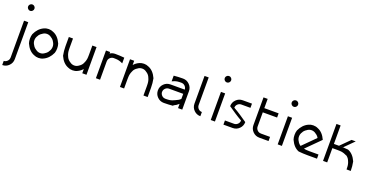

<svg xmlns="http://www.w3.org/2000/svg" viewBox="-33 -1866 6301 3256"><g transform="rotate(20 3118.0 -237.5)"><path d="M12.5 258.3Q48.3 257.5 75.4 230.8Q102.5 204.2 102.5 166.7H103.3V-500H179.2V166.7Q179.2 235.8 130.4 284.6Q81.7 333.3 12.5 333.3ZM102.1 -790.4Q119.2 -807.5 142.5 -807.5Q165.8 -807.5 182.9 -790.4Q200 -773.3 200 -750Q200 -726.7 182.9 -709.2Q165.8 -691.7 142.5 -691.7Q119.2 -691.7 102.1 -709.2Q85 -726.7 85 -750Q85 -773.3 102.1 -790.4Z M630 -8.3Q592.5 10 546.7 10Q500.8 10 463.3 -8.3Q367.5 -45 313.3 -166.7Q300.8 -204.2 300.8 -250Q300.8 -295.8 313.3 -333.3Q365 -447.5 463.3 -491.7Q500.8 -510 546.7 -510Q592.5 -510 630 -491.7Q725.8 -455 780 -333.3Q792.5 -295.8 792.5 -250Q792.5 -204.2 780 -166.7Q728.3 -52.5 630 -8.3ZM630 -107.5Q645 -115.8 662.1 -133.8Q679.2 -151.7 685 -166.7Q710.8 -204.2 710.8 -250Q710.8 -295.8 685 -333.3Q679.2 -347.5 662.5 -365.4Q645.8 -383.3 630 -391.7Q592.5 -422.5 546.7 -422.5Q500.8 -422.5 463.3 -391.7Q447.5 -383.3 430 -365.4Q412.5 -347.5 407.5 -333.3Q380.8 -295.8 380.8 -250Q380.8 -204.2 407.5 -166.7Q413.3 -152.5 430.4 -134.2Q447.5 -115.8 463.3 -107.5Q500.8 -76.7 546.7 -76.7Q592.5 -76.7 630 -107.5Z M1411.7 -500V0H1335.8V-75.8Q1295 -30.8 1245 -8.3Q1207.5 10 1161.7 10Q1115.8 10 1078.3 -8.3Q982.5 -45 928.3 -166.7Q911.7 -248.3 911.7 -333.3V-500H986.7V-333.3Q986.7 -309.2 987.9 -289.2Q989.2 -269.2 990.8 -257.5Q992.5 -245.8 996.7 -230.8Q1000.8 -215.8 1002.9 -210.4Q1005 -205 1012.1 -188.8Q1019.2 -172.5 1021.7 -166.7H1022.5Q1028.3 -152.5 1045.4 -134.2Q1062.5 -115.8 1078.3 -107.5Q1115.8 -76.7 1161.7 -76.7Q1207.5 -76.7 1245 -107.5Q1260 -115.8 1277.1 -133.8Q1294.2 -151.7 1300 -166.7H1300.8Q1303.3 -172.5 1310.4 -188.8Q1317.5 -205 1319.6 -210.4Q1321.7 -215.8 1325.8 -230.8Q1330 -245.8 1331.7 -257.5Q1333.3 -269.2 1334.6 -289.2Q1335.8 -309.2 1335.8 -333.3V-500Z M1748.3 -500Q1833.3 -500 1915 -491.7V-389.2Q1909.2 -391.7 1892.9 -398.8Q1876.7 -405.8 1871.2 -407.9Q1865.8 -410 1850.8 -414.2Q1835.8 -418.3 1824.2 -420Q1812.5 -421.7 1792.5 -422.9Q1772.5 -424.2 1748.3 -424.2Q1711.7 -423.3 1684.6 -397.1Q1657.5 -370.8 1657.5 -333.3H1656.7V0H1581.7V-500H1656.7V-472.5Q1698.3 -500 1748.3 -500Z M2015.8 0V-500H2090.8V-423.3Q2131.7 -469.2 2182.5 -491.7Q2220 -510 2265.8 -510Q2311.7 -510 2349.2 -491.7Q2445 -455 2499.2 -333.3Q2515.8 -251.7 2515.8 -166.7V0H2440V-166.7Q2440 -190.8 2438.8 -210.8Q2437.5 -230.8 2435.8 -242.5Q2434.2 -254.2 2430 -269.2Q2425.8 -284.2 2423.8 -289.6Q2421.7 -295 2414.6 -311.2Q2407.5 -327.5 2405 -333.3H2404.2Q2398.3 -347.5 2381.7 -365.4Q2365 -383.3 2349.2 -391.7Q2311.7 -422.5 2265.8 -422.5Q2220 -422.5 2182.5 -391.7Q2166.7 -383.3 2149.2 -365.4Q2131.7 -347.5 2126.7 -333.3H2125.8Q2123.3 -327.5 2116.2 -311.2Q2109.2 -295 2107.1 -289.6Q2105 -284.2 2100.8 -269.2Q2096.7 -254.2 2095 -242.5Q2093.3 -230.8 2092.1 -210.8Q2090.8 -190.8 2090.8 -166.7V0Z M3064.2 -76.7Q3022.5 -38.3 2973.3 -16.7V-8.3Q2891.7 0 2806.7 0Q2737.5 0 2688.8 -48.8Q2640 -97.5 2640 -166.7Q2640 -235.8 2688.8 -284.6Q2737.5 -333.3 2806.7 -333.3H3064.2Q3063.3 -369.2 3037.1 -396.2Q3010.8 -423.3 2973.3 -423.3V-424.2Q2949.2 -424.2 2929.2 -422.9Q2909.2 -421.7 2897.5 -420Q2885.8 -418.3 2870.8 -414.2Q2855.8 -410 2850.4 -407.9Q2845 -405.8 2828.8 -398.8Q2812.5 -391.7 2806.7 -389.2V-491.7Q2888.3 -500 2973.3 -500Q3041.7 -500 3090.8 -450.8Q3140 -401.7 3140 -333.3V0H3064.2ZM2973.3 -110Q2980.8 -114.2 2997.9 -122.1Q3015 -130 3024.2 -135Q3033.3 -140 3045 -148.8Q3056.7 -157.5 3064.2 -166.7V-257.5H2806.7Q2770 -256.7 2742.9 -230.4Q2715.8 -204.2 2715.8 -166.7H2715Q2715.8 -130 2742.1 -102.9Q2768.3 -75.8 2806.7 -75.8V-75Q2830.8 -75 2850.8 -76.2Q2870.8 -77.5 2882.5 -79.2Q2894.2 -80.8 2909.2 -85Q2924.2 -89.2 2929.6 -91.2Q2935 -93.3 2951.2 -100.4Q2967.5 -107.5 2973.3 -110Z M3375 -166.7Q3375.8 -130 3402.1 -102.9Q3428.3 -75.8 3466.7 -75.8V0Q3397.5 0 3348.8 -48.8Q3300 -97.5 3300 -166.7V-666.7H3375Z M3692.5 -691.7Q3668.3 -691.7 3651.2 -709.2Q3634.2 -726.7 3634.2 -750Q3634.2 -773.3 3651.7 -790.4Q3669.2 -807.5 3692.5 -807.5Q3715.8 -807.5 3732.9 -790.4Q3750 -773.3 3750 -750Q3750 -726.7 3732.9 -709.2Q3715.8 -691.7 3692.5 -691.7ZM3730 -507.5V0H3654.2V-507.5Z M4050 -75Q4085.8 -75.8 4112.9 -102.5Q4140 -129.2 4140 -166.7H4140.8Q4109.2 -184.2 4072.5 -207.1Q4035.8 -230 4011.2 -246.2Q3986.7 -262.5 3944.6 -291.7Q3902.5 -320.8 3883.3 -333.3Q3883.3 -402.5 3932.1 -451.2Q3980.8 -500 4050 -500H4216.7V-424.2H4050Q4013.3 -423.3 3986.2 -397.1Q3959.2 -370.8 3959.2 -333.3H3958.3Q3990 -315.8 4027.1 -292.9Q4064.2 -270 4088.3 -253.8Q4112.5 -237.5 4155.4 -208.3Q4198.3 -179.2 4216.7 -166.7Q4216.7 -97.5 4167.9 -48.8Q4119.2 0 4050 0H3883.3V-75Z M4530.8 0Q4461.7 0 4412.9 -48.8Q4364.2 -97.5 4364.2 -166.7V-666.7H4439.2V-500H4697.5V-424.2H4439.2V-166.7Q4440 -130 4466.3 -102.9Q4492.5 -75.8 4530.8 -75.8V-75H4697.5V0Z M4900.8 -691.7Q4876.7 -691.7 4859.6 -709.2Q4842.5 -726.7 4842.5 -750Q4842.5 -773.3 4860 -790.4Q4877.5 -807.5 4900.8 -807.5Q4924.2 -807.5 4941.2 -790.4Q4958.3 -773.3 4958.3 -750Q4958.3 -726.7 4941.2 -709.2Q4924.2 -691.7 4900.8 -691.7ZM4938.3 -507.5V0H4862.5V-507.5Z M5405 0Q5320 0 5238.3 -8.3Q5142.5 -45 5088.3 -166.7Q5075.8 -204.2 5075.8 -250Q5075.8 -295.8 5088.3 -333.3Q5140 -447.5 5238.3 -491.7Q5275.8 -510 5321.7 -510Q5367.5 -510 5405 -491.7Q5500.8 -455 5555 -333.3L5305.8 -84.2Q5340.8 -75 5405 -75H5571.7V0ZM5238.3 -107.5V-110.8Q5268.3 -140.8 5405 -277.5L5460 -333.3Q5454.2 -347.5 5437.5 -365.4Q5420.8 -383.3 5405 -391.7Q5367.5 -422.5 5321.7 -422.5Q5275.8 -422.5 5238.3 -391.7Q5222.5 -383.3 5205 -365.4Q5187.5 -347.5 5182.5 -333.3Q5155.8 -295.8 5155.8 -250Q5155.8 -204.2 5182.5 -166.7Q5188.3 -152.5 5205.4 -134.2Q5222.5 -115.8 5238.3 -107.5Z M6070 -166.7H6069.2Q6063.3 -180.8 6046.7 -198.8Q6030 -216.7 6014.2 -225V-222.5Q6008.3 -225 5992.1 -232.1Q5975.8 -239.2 5970.4 -241.2Q5965 -243.3 5950 -247.5Q5935 -251.7 5923.3 -253.3Q5911.7 -255 5891.7 -256.2Q5871.7 -257.5 5847.5 -257.5H5755.8V0H5680.8V-666.7H5755.8V-333.3H5847.5L6014.2 -500H6089.2Q6021.7 -431.7 5922.5 -333.3H5847.5Q5932.5 -333.3 6014.2 -325Q6110 -288.3 6164.2 -166.7Q6180.8 -85 6180.8 0H6105Q6105 -24.2 6103.8 -44.2Q6102.5 -64.2 6100.8 -75.8Q6099.2 -87.5 6095 -102.5Q6090.8 -117.5 6088.8 -122.9Q6086.7 -128.3 6079.6 -144.6Q6072.5 -160.8 6070 -166.7Z"/></g></svg>

Font: 0xA000
Style: Regular
Weight: 400
Version: Version 0.1